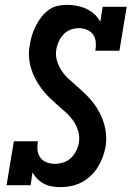

<svg xmlns="http://www.w3.org/2000/svg" viewBox="-20 -763 542 791"><path d="M229 8Q211 8 193.5 5Q176 2 161 -6Q146 -14 134 -26Q122 -38 114 -53L106 0H7L37 -181H136Q133 -163 134.5 -145.5Q136 -128 145.5 -114.5Q155 -101 171.5 -94.5Q188 -88 205 -88Q223 -88 240.5 -93.5Q258 -99 271.5 -111.5Q285 -124 293.5 -141Q302 -158 305 -175Q309 -200 302 -223.5Q295 -247 281.5 -266Q268 -285 250.5 -300.5Q233 -316 215.5 -331.5Q198 -347 181.5 -363Q165 -379 151 -398Q137 -417 126 -437.5Q115 -458 108 -481.5Q101 -505 99.5 -529.5Q98 -554 103 -579Q106 -599 112 -618Q118 -637 127 -655.5Q136 -674 149 -691Q162 -708 179 -721Q196 -734 216 -738.5Q236 -743 255 -743Q277 -743 297.5 -739Q318 -735 336 -726.5Q354 -718 369 -704.5Q384 -691 393 -673L403 -735H502L472 -554H373Q376 -572 374.5 -589.5Q373 -607 363.5 -620.5Q354 -634 338 -640.5Q322 -647 305 -647Q288 -647 271.5 -641Q255 -635 242.5 -622Q230 -609 222.5 -593Q215 -577 212 -560Q208 -535 215 -512Q222 -489 235 -470Q248 -451 265.5 -435.5Q283 -420 300.5 -404.5Q318 -389 334.5 -373Q351 -357 365 -338.5Q379 -320 390 -299.5Q401 -279 408 -255.5Q415 -232 417 -208Q419 -184 415 -159Q411 -137 403 -115.5Q395 -94 383 -74.5Q371 -55 353.5 -38.5Q336 -22 315.5 -11.5Q295 -1 273 3.5Q251 8 229 8Z"/></svg>

Font: Iosevka Slab Oblique
Style: Bold
Weight: 700
Italic angle: -9°
Monospace: yes
Designer: Belleve Invis
Foundry: Belleve Invis
Version: Version 11.1.1; ttfautohint (v1.8.3)